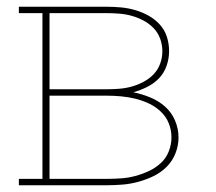

<svg xmlns="http://www.w3.org/2000/svg" viewBox="-20 -550 640 570"><path d="M36 0V-19H106V-511H36V-530H296Q318 -530 339.5 -528Q361 -526 381.5 -520Q402 -514 421 -503.5Q440 -493 454.5 -477Q469 -461 475.5 -440.5Q482 -420 482 -398Q482 -398 482 -398Q482 -398 482 -398Q482 -376 474.5 -354.5Q467 -333 452 -317.5Q437 -302 417 -292Q397 -282 376 -276Q401 -271 425.5 -261Q450 -251 469.5 -234Q489 -217 499.5 -192.5Q510 -168 510 -142Q510 -118 501 -95Q492 -72 475 -55Q458 -38 436.5 -27.5Q415 -17 391.5 -10.5Q368 -4 344 -2Q320 0 296 0ZM127 -285H296Q315 -285 334 -286.5Q353 -288 371 -293Q389 -298 406 -307Q423 -316 436 -329.5Q449 -343 455.5 -361Q462 -379 462 -398Q462 -417 455.5 -435Q449 -453 436 -466.5Q423 -480 406 -489Q389 -498 371 -503Q353 -508 334 -509.5Q315 -511 296 -511H127ZM127 -19H296Q318 -19 339.5 -20.5Q361 -22 381.5 -27.5Q402 -33 421.5 -42Q441 -51 457 -65.5Q473 -80 481 -100.5Q489 -121 489 -142Q489 -164 481 -184Q473 -204 457 -219Q441 -234 421.5 -243Q402 -252 381.5 -257Q361 -262 339.5 -264Q318 -266 296 -266H127Z"/></svg>

Font: Iosevka Curly Slab ThEx
Style: Regular
Weight: 100
Width: 7
Monospace: yes
Designer: Belleve Invis
Foundry: Belleve Invis
Version: Version 11.1.0; ttfautohint (v1.8.3)